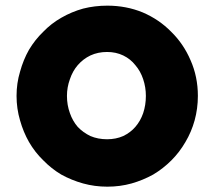

<svg xmlns="http://www.w3.org/2000/svg" viewBox="-20 -665 776 696"><path d="M40 -317.4Q40 -363.3 52.7 -405.3Q64.5 -448.2 85 -484.4Q106.4 -520.5 136.7 -549.8Q166 -580.1 202.1 -600.6Q239.3 -622.1 281.2 -633.8Q323.2 -644.5 369.1 -644.5Q437.5 -644.5 497.1 -620.1Q556.6 -594.7 600.6 -549.8Q645.5 -505.9 670.9 -446.3Q697.3 -386.7 697.3 -317.4Q697.3 -271.5 685.5 -228.5Q673.8 -186.5 652.3 -150.4Q630.9 -113.3 601.6 -84Q571.3 -53.7 535.2 -32.2Q498 -11.7 457 0Q415 11.7 369.1 11.7Q323.2 11.7 281.2 0Q239.3 -11.7 202.1 -32.2Q166 -53.7 136.7 -84Q106.4 -113.3 85 -150.4Q64.5 -186.5 52.7 -228.5Q40 -271.5 40 -317.4ZM222.7 -317.4Q222.7 -284.2 233.4 -254.9Q243.2 -226.6 261.7 -205.1Q281.2 -184.6 307.6 -171.9Q335 -160.2 368.2 -160.2Q400.4 -160.2 426.8 -171.9Q453.1 -184.6 470.7 -205.1Q489.3 -226.6 499 -254.9Q508.8 -284.2 508.8 -317.4Q508.8 -348.6 499 -377.9Q489.3 -407.2 470.7 -428.7Q453.1 -451.2 426.8 -463.9Q400.4 -476.6 368.2 -476.6Q335 -476.6 307.6 -463.9Q281.2 -451.2 261.7 -428.7Q243.2 -407.2 233.4 -377.9Q222.7 -348.6 222.7 -317.4Z"/></svg>

Font: Cocogoose
Style: Regular
Weight: 400
Designer: Cosimo Lorenzo Pancini
Version: Version 1.000